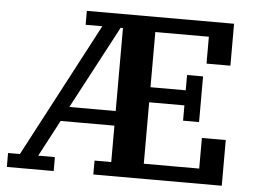

<svg xmlns="http://www.w3.org/2000/svg" viewBox="-50 -761 1089 825"><g transform="rotate(5 494.5 -349.0)"><path d="M8 -60H59L364 -638H292V-698H927V-517H824V-633H593V-395H745V-461H814V-264H745V-330H593V-65H832V-197H935V0H381V-60H453V-217H221L138 -60H210V0H8ZM253 -280H453V-638H443Z"/></g></svg>

Font: IBM Plex Serif SemiBold
Style: Regular
Weight: 600
Designer: Mike Abbink, Paul van der Laan, Pieter van Rosmalen
Foundry: Bold Monday
Version: Version 2.5